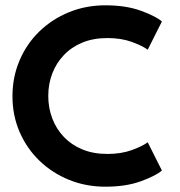

<svg xmlns="http://www.w3.org/2000/svg" viewBox="-20 -692 680 724"><path d="M385 -111.5Q437 -111.5 477.5 -126.2Q518 -141 537 -155.5L590.5 -49Q567.5 -29 511.2 -8.5Q455 12 377 12Q304 12 240.5 -13.8Q177 -39.5 129 -85.8Q81 -132 54 -194.2Q27 -256.5 27 -329Q27 -401.5 53.8 -464.2Q80.5 -527 128.5 -573.5Q176.5 -620 240.2 -646Q304 -672 377 -672Q455 -672 511.2 -651.5Q567.5 -631 590.5 -611L537 -504.5Q518 -519 477.5 -533.8Q437 -548.5 385 -548.5Q332 -548.5 290.8 -531.5Q249.5 -514.5 220.8 -484.2Q192 -454 177 -414.5Q162 -375 162 -330.5Q162 -285.5 177 -245.8Q192 -206 220.8 -175.8Q249.5 -145.5 290.8 -128.5Q332 -111.5 385 -111.5Z"/></svg>

Font: League Spartan Thin SemiBold
Style: Regular
Weight: 600
Version: Version 2.002